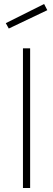

<svg xmlns="http://www.w3.org/2000/svg" viewBox="-20 -942 266 962"><path d="M95 0V-700H131V0ZM9 -826 201 -922 217 -891 24 -799Z"/></svg>

Font: TitilliumMaps29L
Style: 1 wt
Weight: 100
Designer: Campivisivi
Foundry: Accademia di Belle Arti di Urbino and students of MA course of Visual design
Version: Version 001.001